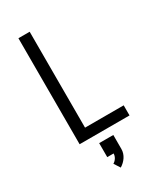

<svg xmlns="http://www.w3.org/2000/svg" viewBox="-239 -822 978 1153"><g transform="rotate(-30 250.0 -245.0)"><path d="M96 0V-735H174V-70H442V0ZM240 245 213 203Q227 195 236 180.5Q245 166 245 150H201V53H299V150Q299 165 294.5 179Q290 193 282 205Q274 217 263.5 227Q253 237 240 245Z"/></g></svg>

Font: Iosevka Fuck
Style: Regular
Weight: 400
Monospace: yes
Designer: Belleve Invis
Foundry: Belleve Invis
Version: Version 28.0.7; ttfautohint (v1.8.3)